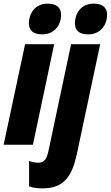

<svg xmlns="http://www.w3.org/2000/svg" viewBox="-32 -796 609 1056"><path d="M201 -607C263 -607 304 -654 304 -715C304 -756 277 -776 229 -776C157 -776 127 -717 127 -668C127 -627 152 -607 201 -607ZM454 -607C516 -607 557 -654 557 -715C557 -756 530 -776 482 -776C410 -776 380 -717 380 -668C380 -627 405 -607 454 -607ZM-12 0H149L266 -553H106ZM202 240C323 240 366 170 392 45L519 -553H359L235 32C225 78 213 99 178 99C166 99 140 95 128 89V229C155 239 178 240 202 240Z"/></svg>

Font: Noto Sans UI Condensed Black
Style: Italic
Weight: 900
Width: 3
Italic angle: -192°
Designer: Monotype Design Team
Foundry: Monotype Imaging Inc.
Version: Version 1.901